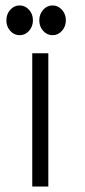

<svg xmlns="http://www.w3.org/2000/svg" viewBox="-20 -686 311 706"><path d="M157.7 -316.4V0H98.6V-490.2H157.7V-371.1ZM124.5 -611.3Q124.5 -633.8 138.7 -649.9Q152.8 -666 173.3 -666Q193.4 -666 208 -649.9Q222.2 -634.3 222.2 -611.3Q222.2 -588.9 208 -572.8Q193.8 -556.6 173.3 -556.6Q152.8 -556.6 138.7 -572.5Q124.5 -588.4 124.5 -611.3ZM3.4 -611.3Q3.4 -633.8 17.6 -649.9Q31.7 -666 52.2 -666Q72.3 -666 86.9 -649.9Q101.1 -634.3 101.1 -611.3Q101.1 -588.9 86.9 -572.8Q72.8 -556.6 52.2 -556.6Q31.7 -556.6 17.6 -572.5Q3.4 -588.4 3.4 -611.3Z"/></svg>

Font: LaylaThuluth
Style: Regular
Weight: 400
Version: Version 2.0